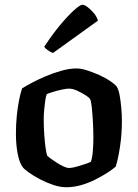

<svg xmlns="http://www.w3.org/2000/svg" viewBox="-20 -788 580 808"><path d="M259 0Q233 0 203.5 -10Q174 -20 147.5 -34Q121 -48 101.5 -62Q82 -76 76 -84Q62 -102 54.5 -140.5Q47 -179 47 -224Q47 -263 50.5 -299Q54 -335 60 -365.5Q66 -396 73 -416Q87 -425 113 -439Q139 -453 172 -467Q205 -481 239 -490.5Q273 -500 302 -500Q321 -500 346 -492Q371 -484 397 -472.5Q423 -461 443 -447.5Q463 -434 471 -424Q479 -412 483.5 -387Q488 -362 490.5 -333Q493 -304 493 -279Q493 -223 485 -170.5Q477 -118 467 -87Q455 -76 432.5 -61.5Q410 -47 381.5 -32.5Q353 -18 321.5 -9Q290 0 259 0ZM271 -81Q282 -81 300.5 -86Q319 -91 336.5 -97Q354 -103 362 -107Q368 -121 370.5 -150Q373 -179 373 -208Q373 -240 371 -276Q369 -312 366 -339Q363 -366 359 -371Q356 -377 340.5 -387Q325 -397 305.5 -406Q286 -415 270 -415Q259 -415 240.5 -411Q222 -407 204 -401.5Q186 -396 177 -392Q173 -383 170.5 -365.5Q168 -348 166 -327Q164 -306 164 -286Q164 -251 166.5 -218Q169 -185 172.5 -161.5Q176 -138 179 -132Q182 -129 193 -121Q204 -113 218.5 -103.5Q233 -94 247.5 -87.5Q262 -81 271 -81ZM203 -565Q192 -569 181.5 -576.5Q171 -584 166 -591Q200 -643 233 -682.5Q266 -722 291.5 -745Q317 -768 327 -768Q336 -768 349.5 -757.5Q363 -747 375.5 -732Q388 -717 392 -701Z"/></svg>

Font: Texturina Medium 12pt SemiBold
Style: Regular
Weight: 600
Version: Version 1.002